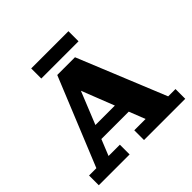

<svg xmlns="http://www.w3.org/2000/svg" viewBox="-202 -1028 1225 1225"><g transform="rotate(-45 410.0 -416.0)"><path d="M20 0V-88H86L330 -685H490L734 -88H800V0H428V-88H530L337 -580H395L196 -88H298V0ZM207 -197V-287H524V-197ZM242 -741V-832H578V-741Z"/></g></svg>

Font: Montagu Slab 144pt
Style: Bold
Weight: 700
Designer: Florian Karsten
Foundry: Florian Karsten
Version: Version 1.000